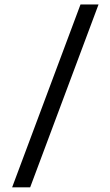

<svg xmlns="http://www.w3.org/2000/svg" viewBox="-20 -800 483 842"><path d="M112.3 21.5H33.2L333 -780.3H412.1Z"/></svg>

Font: Allerta
Style: Medium
Weight: 500
Designer: Matt McInerney
Foundry: Matt McInerney
Version: Version 1.0